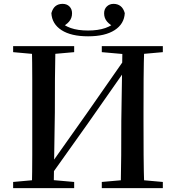

<svg xmlns="http://www.w3.org/2000/svg" viewBox="-20 -974 911 994"><path d="M436 -786Q348 -786 298.5 -818Q249 -850 246 -906Q253 -931 267.5 -942.5Q282 -954 304 -954Q326 -954 339.5 -940.5Q353 -927 353 -905Q353 -880 337.5 -862Q322 -844 296 -833L282 -870Q309 -842 346 -829Q383 -816 436 -816Q488 -816 525.5 -829Q563 -842 590 -870L576 -833Q550 -844 534.5 -862Q519 -880 519 -905Q519 -927 533 -940.5Q547 -954 568 -954Q589 -954 604 -942.5Q619 -931 626 -906Q623 -850 573.5 -818Q524 -786 436 -786ZM145 0Q147 -85 147 -170.5Q147 -256 147 -342V-393Q147 -479 147 -564.5Q147 -650 145 -735H267Q265 -651 264.5 -565Q264 -479 264 -393L258 0ZM605 0Q607 -85 607.5 -171Q608 -257 608 -348L614 -735H727Q724 -651 723.5 -565Q723 -479 723 -393V-342Q723 -257 723.5 -171.5Q724 -86 727 0ZM48 0V-32L192 -45H217L364 -32V0ZM48 -704V-735H364V-704L217 -691H192ZM507 0V-32L654 -45H678L823 -32V0ZM507 -704V-735H823V-704L678 -691H654ZM233 -51 209 -98H225L430 -388L635 -682L663 -638H647L435 -335Z"/></svg>

Font: Noto Serif KR SemiBold
Style: Regular
Weight: 600
Designer: Ryoko NISHIZUKA 西塚涼子 (kana & ideographs); Frank Grießhammer (Latin, Greek & Cyrillic); Wenlong ZHANG 张文龙 (bopomofo); San
Foundry: Adobe
Version: Version 2.003-H1;hotconv 1.1.1;makeotfexe 2.6.0